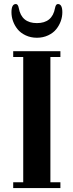

<svg xmlns="http://www.w3.org/2000/svg" viewBox="-20 -953 372 973"><path d="M38.1 -890.6Q38.1 -932.6 60.5 -932.6Q71.3 -932.6 75.2 -912.1Q88.9 -835.9 167 -835.9Q245.1 -835.9 258.8 -912.1Q262.7 -932.6 273.4 -932.6Q295.9 -932.6 295.9 -890.6Q295.9 -868.2 288.1 -846.2Q280.3 -824.2 265.1 -805.2Q250 -786.1 224.1 -773.9Q198.2 -761.7 167 -761.7Q135.7 -761.7 109.9 -773.9Q84 -786.1 68.8 -805.2Q53.7 -824.2 45.9 -846.2Q38.1 -868.2 38.1 -890.6ZM46.9 0V-29.3H97.7V-664.1H46.9V-693.4H286.1V-664.1H235.4V-29.3H286.1V0Z"/></svg>

Font: Monomakh Unicode TT
Style: Medium
Weight: 500
Designer: Alexey Kryukov, Aleksandr Andreev
Version: Version 1.1